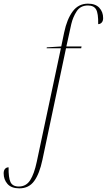

<svg xmlns="http://www.w3.org/2000/svg" viewBox="-114 -790 584 1050"><path d="M-8 240Q-52 240 -73 216Q-94 192 -94 158Q-94 142 -86.5 133.5Q-79 125 -67 125Q-68 182 -56.5 206Q-45 230 -11 230Q29 230 51 195.5Q73 161 87 95L219 -526H141L142 -531L221 -536L237 -613Q252 -685 283.5 -727.5Q315 -770 367 -770Q408 -770 429 -747.5Q450 -725 450 -691Q450 -675 442 -666.5Q434 -658 423 -658Q424 -717 411.5 -738.5Q399 -760 367 -760Q326 -760 305.5 -728.5Q285 -697 276 -659L249 -536H332L330 -526H247L118 84Q102 160 73 200Q44 240 -8 240Z"/></svg>

Font: Noto Serif Display SemiCondensed Thin
Style: Italic
Weight: 100
Width: 4
Italic angle: -12°
Designer: Monotype Design Team
Foundry: Monotype Imaging Inc.
Version: Version 2.009